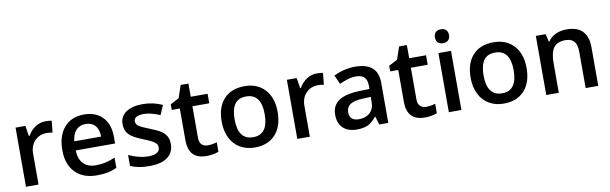

<svg xmlns="http://www.w3.org/2000/svg" viewBox="-48 -1232 5483 1727"><g transform="rotate(-10 2693.5 -368.5)"><path d="M356 -549.8Q390.6 -549.8 413.1 -544.9L401.9 -438Q377.4 -443.8 351.1 -443.8Q282.2 -443.8 239.5 -398.9Q196.8 -354 196.8 -282.2V0H82V-540H171.9L187 -444.8H192.9Q219.7 -493.2 262.9 -521.5Q306.2 -549.8 356 -549.8Z M729 9.8Q603 9.8 532 -63.7Q460.9 -137.2 460.9 -266.1Q460.9 -398.4 526.9 -474.1Q592.8 -549.8 708 -549.8Q814.9 -549.8 877 -484.9Q939 -419.9 939 -306.2V-244.1H579.1Q581.5 -165.5 621.6 -123.3Q661.6 -81.1 734.4 -81.1Q782.2 -81.1 823.5 -90.1Q864.7 -99.1 912.1 -120.1V-26.9Q870.1 -6.8 827.1 1.5Q784.2 9.8 729 9.8ZM708 -462.9Q653.3 -462.9 620.4 -428.2Q587.4 -393.6 581.1 -327.1H826.2Q825.2 -394 793.9 -428.5Q762.7 -462.9 708 -462.9Z M1432.1 -153.8Q1432.1 -74.7 1374.5 -32.5Q1316.9 9.8 1209.5 9.8Q1101.6 9.8 1036.1 -22.9V-122.1Q1131.3 -78.1 1213.4 -78.1Q1319.3 -78.1 1319.3 -142.1Q1319.3 -162.6 1307.6 -176.3Q1295.9 -189.9 1269 -204.6Q1242.2 -219.2 1194.3 -237.8Q1101.1 -273.9 1068.1 -310.1Q1035.2 -346.2 1035.2 -403.8Q1035.2 -473.1 1091.1 -511.5Q1147 -549.8 1243.2 -549.8Q1338.4 -549.8 1423.3 -511.2L1386.2 -424.8Q1298.8 -460.9 1239.3 -460.9Q1148.4 -460.9 1148.4 -409.2Q1148.4 -383.8 1172.1 -366.2Q1195.8 -348.6 1275.4 -317.9Q1342.3 -292 1372.6 -270.5Q1402.8 -249 1417.5 -220.9Q1432.1 -192.9 1432.1 -153.8Z M1757.3 -83Q1799.3 -83 1841.3 -96.2V-9.8Q1822.3 -1.5 1792.2 4.2Q1762.2 9.8 1730 9.8Q1566.9 9.8 1566.9 -162.1V-453.1H1493.2V-503.9L1572.3 -545.9L1611.3 -660.2H1682.1V-540H1835.9V-453.1H1682.1V-164.1Q1682.1 -122.6 1702.9 -102.8Q1723.6 -83 1757.3 -83Z M2428.2 -271Q2428.2 -138.7 2360.4 -64.5Q2292.5 9.8 2171.4 9.8Q2095.7 9.8 2037.6 -24.4Q1979.5 -58.6 1948.2 -122.6Q1917 -186.5 1917 -271Q1917 -402.3 1984.4 -476.1Q2051.8 -549.8 2174.3 -549.8Q2291.5 -549.8 2359.9 -474.4Q2428.2 -398.9 2428.2 -271ZM2035.2 -271Q2035.2 -84 2173.3 -84Q2310.1 -84 2310.1 -271Q2310.1 -456.1 2172.4 -456.1Q2100.1 -456.1 2067.6 -408.2Q2035.2 -360.4 2035.2 -271Z M2834 -549.8Q2868.7 -549.8 2891.1 -544.9L2879.9 -438Q2855.5 -443.8 2829.1 -443.8Q2760.3 -443.8 2717.5 -398.9Q2674.8 -354 2674.8 -282.2V0H2560.1V-540H2649.9L2665 -444.8H2670.9Q2697.8 -493.2 2741 -521.5Q2784.2 -549.8 2834 -549.8Z M3309.1 0 3286.1 -75.2H3282.2Q3243.2 -25.9 3203.6 -8.1Q3164.1 9.8 3102.1 9.8Q3022.5 9.8 2977.8 -33.2Q2933.1 -76.2 2933.1 -154.8Q2933.1 -238.3 2995.1 -280.8Q3057.1 -323.2 3184.1 -327.1L3277.3 -330.1V-358.9Q3277.3 -410.6 3253.2 -436.3Q3229 -461.9 3178.2 -461.9Q3136.7 -461.9 3098.6 -449.7Q3060.5 -437.5 3025.4 -420.9L2988.3 -502.9Q3032.2 -525.9 3084.5 -537.8Q3136.7 -549.8 3183.1 -549.8Q3286.1 -549.8 3338.6 -504.9Q3391.1 -460 3391.1 -363.8V0ZM3138.2 -78.1Q3200.7 -78.1 3238.5 -113Q3276.4 -147.9 3276.4 -210.9V-257.8L3207 -254.9Q3126 -252 3089.1 -227.8Q3052.2 -203.6 3052.2 -153.8Q3052.2 -117.7 3073.7 -97.9Q3095.2 -78.1 3138.2 -78.1Z M3752.4 -83Q3794.4 -83 3836.4 -96.2V-9.8Q3817.4 -1.5 3787.4 4.2Q3757.3 9.8 3725.1 9.8Q3562 9.8 3562 -162.1V-453.1H3488.3V-503.9L3567.4 -545.9L3606.4 -660.2H3677.2V-540H3831.1V-453.1H3677.2V-164.1Q3677.2 -122.6 3698 -102.8Q3718.8 -83 3752.4 -83Z M4059.1 0H3944.3V-540H4059.1ZM3937.5 -683.1Q3937.5 -713.9 3954.3 -730.5Q3971.2 -747.1 4002.4 -747.1Q4032.7 -747.1 4049.6 -730.5Q4066.4 -713.9 4066.4 -683.1Q4066.4 -653.8 4049.6 -637Q4032.7 -620.1 4002.4 -620.1Q3971.2 -620.1 3954.3 -637Q3937.5 -653.8 3937.5 -683.1Z M4702.1 -271Q4702.1 -138.7 4634.3 -64.5Q4566.4 9.8 4445.3 9.8Q4369.6 9.8 4311.5 -24.4Q4253.4 -58.6 4222.2 -122.6Q4190.9 -186.5 4190.9 -271Q4190.9 -402.3 4258.3 -476.1Q4325.7 -549.8 4448.2 -549.8Q4565.4 -549.8 4633.8 -474.4Q4702.1 -398.9 4702.1 -271ZM4309.1 -271Q4309.1 -84 4447.3 -84Q4584 -84 4584 -271Q4584 -456.1 4446.3 -456.1Q4374 -456.1 4341.6 -408.2Q4309.1 -360.4 4309.1 -271Z M5309.1 0H5193.8V-332Q5193.8 -394.5 5168.7 -425.3Q5143.6 -456.1 5088.9 -456.1Q5016.1 -456.1 4982.4 -413.1Q4948.7 -370.1 4948.7 -269V0H4834V-540H4923.8L4939.9 -469.2H4945.8Q4970.2 -507.8 5015.1 -528.8Q5060.1 -549.8 5114.7 -549.8Q5309.1 -549.8 5309.1 -352.1Z"/></g></svg>

Font: f1_52653          
Style: Regular
Weight: 600
Foundry: Ascender Corporation
Version: Version 1.10